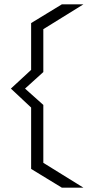

<svg xmlns="http://www.w3.org/2000/svg" viewBox="-20 -729 423 882"><path d="M123 -235 30 -322 123 -408V-623L264 -709H363L179 -595V-398L95 -322L179 -247V19L363 133H264L123 47Z"/></svg>

Font: Wallpoet
Style: Regular
Weight: 400
Designer: Lars Berggren
Foundry: Lars Berggren
Version: Version 1.000